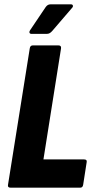

<svg xmlns="http://www.w3.org/2000/svg" viewBox="-20 -864 443 884"><path d="M28 0Q14 0 17 -14L117 -641Q119 -655 131 -655H249Q263 -655 261 -641L180 -130H367Q382 -130 379 -117L363 -14Q361 0 350 0ZM125 -708Q118 -708 116 -713Q114 -718 118 -724L190 -831Q199 -844 212 -844H307Q314 -844 315.5 -838.5Q317 -833 312 -828L221 -722Q215 -715 209 -711.5Q203 -708 195 -708Z"/></svg>

Font: Sofia Sans Condensed Black
Style: Italic
Weight: 900
Italic angle: -9°
Version: Version 4.100